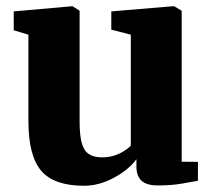

<svg xmlns="http://www.w3.org/2000/svg" viewBox="-20 -584 682 615"><path d="M485.5 10Q449.5 10 433.2 -5.2Q417 -20.5 417 -50V-74Q402 -53 375.2 -33.5Q348.5 -14 316 -1.5Q283.5 11 249 11Q153 11 112 -37Q71 -85 71 -197V-473L24 -487V-547.5L210.5 -564H212.5L235 -549.5V-193.5Q235 -151 241.8 -126.2Q248.5 -101.5 264.2 -90.8Q280 -80 306 -80Q330 -80 347.8 -86.2Q365.5 -92.5 378.5 -101Q391.5 -109.5 399 -117V-473L336.5 -489V-547.5L533.5 -564H538L562 -549.5V-66L614 -65.5V-5Q595.5 -1.5 562 4.2Q528.5 10 485.5 10Z"/></svg>

Font: Merriweather 28pt Black
Style: Regular
Weight: 900
Version: Version 2.100